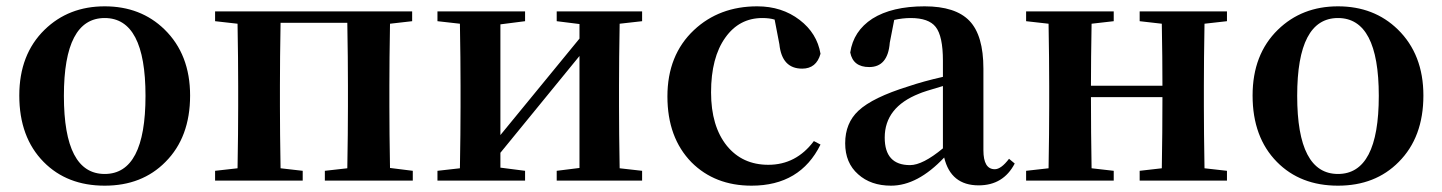

<svg xmlns="http://www.w3.org/2000/svg" viewBox="-20 -571 4560 607"><path d="M118 -59Q41 -137 41 -269Q41 -399 121 -477Q197 -551 311 -551Q425 -551 500 -478Q581 -399 581 -269Q581 -137 503 -59Q429 16 311 16Q192 16 118 -59ZM440 -268Q440 -514 311 -514Q182 -514 182 -268Q182 -21 311 -21Q440 -21 440 -268Z M1285 -31V0H1007V-31L1078 -39Q1080 -153 1080 -235V-300Q1080 -385 1078 -499H867Q865 -385 865 -300V-235Q865 -153 867 -39L937 -31V0H660V-31L731 -39Q733 -153 733 -235V-300Q733 -382 731 -496L660 -504V-535H1283V-504L1213 -496Q1211 -382 1211 -300V-235Q1211 -154 1213 -40Z M1939 -496Q1937 -382 1937 -300V-235Q1937 -153 1939 -39L2010 -31V0H1740V-31L1812 -40V-394L1562 -88V-41L1640 -31V0H1363V-31L1434 -39Q1436 -153 1436 -235V-300Q1436 -382 1434 -496L1363 -504V-535H1640V-504L1562 -494V-144L1812 -449V-495L1740 -504V-535H2010V-504Z M2429 -509Q2413 -514 2390 -514Q2317 -514 2273 -452Q2228 -389 2228 -279Q2228 -172 2278 -110Q2327 -50 2409 -50Q2497 -50 2553 -125L2574 -114Q2510 16 2356 16Q2240 16 2166 -58Q2090 -136 2090 -266Q2090 -397 2174 -476Q2254 -551 2374 -551Q2452 -551 2508 -508Q2563 -466 2574 -401Q2561 -354 2516 -354Q2452 -354 2444 -431Z M2961 -299Q2899 -281 2886 -275Q2777 -232 2777 -136Q2777 -49 2857 -49Q2897 -49 2961 -102ZM3188 -54Q3152 15 3074 15Q2986 15 2965 -73Q2881 16 2797 16Q2733 16 2693 -20Q2652 -56 2652 -118Q2652 -182 2694 -221Q2739 -263 2852 -298Q2899 -314 2961 -328V-379Q2961 -457 2938 -486Q2916 -514 2859 -514Q2834 -514 2807 -508L2793 -436Q2787 -359 2728 -359Q2677 -359 2668 -405Q2678 -473 2738 -512Q2800 -551 2903 -551Q3001 -551 3045 -505Q3089 -459 3089 -354V-96Q3089 -36 3125 -36Q3145 -36 3170 -69Z M3788 -496Q3786 -382 3786 -300V-235Q3786 -153 3788 -39L3859 -31V0H3583V-31L3653 -39Q3655 -153 3655 -264H3429Q3429 -153 3431 -39L3501 -31V0H3224V-31L3295 -39Q3297 -153 3297 -235V-300Q3297 -382 3295 -496L3224 -504V-535H3501V-504L3431 -496Q3429 -384 3429 -300H3655Q3655 -386 3653 -496L3583 -504V-535H3859V-504Z M4017 -59Q3940 -137 3940 -269Q3940 -399 4020 -477Q4096 -551 4210 -551Q4324 -551 4399 -478Q4480 -399 4480 -269Q4480 -137 4402 -59Q4328 16 4210 16Q4091 16 4017 -59ZM4339 -268Q4339 -514 4210 -514Q4081 -514 4081 -268Q4081 -21 4210 -21Q4339 -21 4339 -268Z"/></svg>

Font: Source Han Serif JP
Style: Bold
Weight: 700
Designer: Ryoko NISHIZUKA  (kana & ideographs); Frank Grießhammer (Latin, Greek & Cyrillic); Wenlong ZHANG  (bopomofo); Sandoll Co
Foundry: Adobe Systems Incorporated
Version: Version 1.000;PS 1;hotconv 16.6.53;makeotf.lib2.5.65590